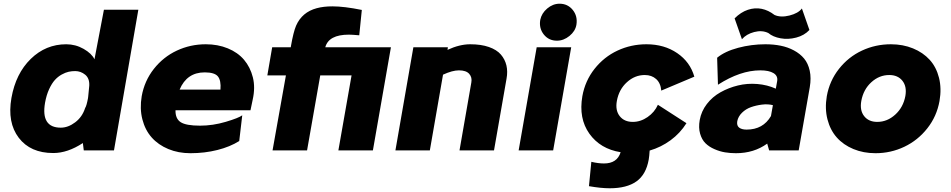

<svg xmlns="http://www.w3.org/2000/svg" viewBox="-20 -802 5072 1024"><path d="M534.2 -750H717.8L587.9 0H426.8L421.9 -39.1Q340.8 14.2 264.2 14.2Q142.1 14.2 80.1 -67.1Q18.1 -148.4 41 -279.8Q64 -409.7 144 -487.8Q224.1 -565.9 333 -565.9Q382.8 -565.9 426 -541.3Q469.2 -516.6 483.9 -485.8ZM304.2 -121.1Q343.3 -121.1 381.1 -149.7Q418.9 -178.2 434.1 -226.1Q441.4 -236.3 449.2 -277.8L450.2 -285.2Q451.2 -292 452.9 -312.5Q454.6 -333 456.1 -345.2Q458 -384.3 434.3 -403.6Q410.6 -422.9 380.9 -422.9Q362.8 -422.9 345.9 -419.2Q329.1 -415.5 308.8 -404.3Q288.6 -393.1 272.5 -375.2Q256.3 -357.4 241.9 -326.2Q227.5 -294.9 220.2 -253.9Q197.3 -121.1 304.2 -121.1Z M1077.6 -565.9Q1141.6 -565.9 1194.8 -544.2Q1248 -522.5 1281.5 -483.2Q1314.9 -443.8 1328.6 -389.4Q1342.3 -335 1327.6 -270L1315.9 -213.9H916Q915 -168.9 943.6 -150.4Q972.2 -131.8 1046.9 -131.8Q1115.2 -131.8 1184.3 -152.3Q1253.4 -172.9 1272 -187L1255.9 -49.8Q1207 -19 1139.4 -2Q1071.8 15.1 995.6 15.1Q931.2 15.1 877.7 -7.1Q824.2 -29.3 789.1 -68.8Q753.9 -108.4 739.3 -165.5Q724.6 -222.7 735.8 -289.1Q750.5 -371.1 800.8 -434.8Q851.1 -498.5 923.3 -532.2Q995.6 -565.9 1077.6 -565.9ZM1071.8 -416Q976.6 -416 938 -324.2H1155.8Q1159.7 -373 1142.1 -394.5Q1124.5 -416 1071.8 -416Z M2064.9 -549.8 1968.8 0H1784.7L1855 -399.9H1688L1617.7 0H1433.6L1504.9 -399.9H1405.8L1431.6 -549.8H1530.8L1531.7 -556.2Q1544.9 -631.8 1559.1 -665Q1590.8 -737.3 1669.4 -758.3Q1705.6 -768.1 1752.9 -768.1Q1815.9 -768.1 1909.7 -749L1896 -613.8Q1856 -617.2 1840.8 -617.2Q1732.9 -617.2 1714.8 -549.8Z M2487.8 -565.9Q2545.9 -565.9 2587.6 -551.3Q2629.4 -536.6 2651.4 -511Q2673.3 -485.4 2680.9 -453.1Q2688.5 -420.9 2681.6 -382.8L2614.7 0H2430.7L2493.7 -361.8Q2499 -389.6 2482.4 -408.2Q2465.8 -426.8 2427.7 -426.8Q2392.6 -426.8 2342.8 -403.8L2272.5 0H2088.9L2184.6 -549.8H2368.7L2366.7 -536.1Q2431.2 -565.9 2487.8 -565.9Z M2964.4 -782.2Q3007.8 -782.2 3034.7 -749Q3061.5 -715.8 3054.2 -669.9Q3048.3 -635.7 3017.3 -610.4Q2986.3 -585 2950.2 -585Q2906.7 -585 2880.4 -617.9Q2854 -650.9 2861.3 -695.8Q2868.2 -731 2898.4 -756.6Q2928.7 -782.2 2964.4 -782.2ZM2930.2 0H2746.1L2842.3 -549.8H3026.4Z M3355 -151.9Q3396.5 -151.9 3433.8 -177.7Q3471.2 -203.6 3488.8 -243.2L3641.1 -145Q3607.4 -91.3 3556.4 -54Q3505.4 -16.6 3444.8 1Q3442.9 32.2 3439.9 48.8Q3425.8 128.9 3374.3 165.5Q3322.8 202.1 3231.9 202.1Q3185.1 202.1 3121.1 190.9L3133.8 61Q3170.9 69.8 3201.2 69.8Q3271.5 69.8 3290 9.8Q3181.2 -7.8 3123.3 -89.1Q3065.4 -170.4 3085.9 -289.1Q3100.6 -371.1 3150.9 -434.8Q3201.2 -498.5 3273.4 -532.2Q3345.7 -565.9 3427.7 -565.9Q3522.5 -565.9 3591.6 -518.8Q3660.6 -471.7 3683.1 -393.1L3506.8 -318.8Q3503.4 -358.9 3479.5 -380.4Q3455.6 -401.9 3418.9 -401.9Q3365.7 -401.9 3323.5 -363.5Q3281.2 -325.2 3270 -264.2Q3260.7 -213.9 3284.9 -182.9Q3309.1 -151.9 3355 -151.9Z M4077.6 -626Q4043.9 -642.1 4002.2 -631.1Q3960.4 -620.1 3937 -592.8L3897.9 -704.1Q3931.2 -737.3 3968.8 -749.8Q4006.3 -762.2 4042.2 -754.9Q4078.1 -747.6 4110.8 -722.2Q4143.6 -707.5 4190.4 -719.2Q4237.3 -731 4256.8 -756.8L4296.9 -642.1Q4269.5 -612.8 4226.6 -601.6Q4183.6 -590.3 4143.1 -597.7Q4102.5 -605 4077.6 -626ZM4062 -565.9Q4105.5 -565.9 4143.3 -558.3Q4181.2 -550.8 4214.1 -533.2Q4247.1 -515.6 4268.6 -489.7Q4290 -463.9 4298.6 -424.6Q4307.1 -385.3 4298.8 -336.9L4239.7 0H4082L4071.8 -36.1Q4001 15.1 3904.8 15.1Q3875 15.1 3846.9 10.5Q3818.8 5.9 3790.3 -6.6Q3761.7 -19 3742.4 -38.1Q3723.1 -57.1 3713.9 -89.1Q3704.6 -121.1 3711.9 -162.1Q3720.2 -208.5 3749.8 -247.1Q3779.3 -285.6 3822.5 -309.8Q3865.7 -334 3915.8 -346.2Q3965.8 -358.4 4019 -354Q4072.3 -349.6 4117.7 -329.1L4125 -370.1Q4129.4 -397.5 4105.2 -412.1Q4081.1 -426.8 4034.7 -426.8Q3928.7 -426.8 3809.1 -350.1L3804.7 -494.1Q3846.2 -528.3 3917 -547.1Q3987.8 -565.9 4062 -565.9ZM3912.1 -155.8Q3908.2 -132.3 3921.9 -121.6Q3935.5 -110.8 3961.9 -110.8Q4049.8 -110.8 4091.8 -183.1L4102.1 -241.2Q4075.2 -248 4043.9 -244.1Q4012.7 -240.2 3985.1 -230.5Q3957.5 -220.7 3937.3 -200.7Q3917 -180.7 3912.1 -155.8Z M4731.4 -565.9Q4795.9 -565.9 4849.4 -543.9Q4902.8 -522 4938.2 -483.2Q4973.6 -444.3 4988 -387.2Q5002.4 -330.1 4990.7 -263.2Q4976.1 -181.6 4925.8 -117.7Q4875.5 -53.7 4803.2 -19.3Q4731 15.1 4649.4 15.1Q4585 15.1 4531.5 -7.1Q4478 -29.3 4442.9 -68.8Q4407.7 -108.4 4393.1 -165.5Q4378.4 -222.7 4389.6 -289.1Q4404.3 -371.1 4454.6 -434.8Q4504.9 -498.5 4577.1 -532.2Q4649.4 -565.9 4731.4 -565.9ZM4722.7 -401.9Q4669.4 -401.9 4627.2 -363.5Q4585 -325.2 4573.7 -264.2Q4564.5 -213.9 4588.6 -182.9Q4612.8 -151.9 4658.7 -151.9Q4711.9 -151.9 4754.6 -190.7Q4797.4 -229.5 4808.6 -290Q4817.4 -340.3 4793 -371.1Q4768.6 -401.9 4722.7 -401.9Z"/></svg>

Font: Stilu Bold
Style: Italic
Weight: 700
Italic angle: -10°
Designer: Genilson Lima Santos
Foundry: Genilson Lima Santos
Version: Version 1.200;PS 001.200;hotconv 1.0.88;makeotf.lib2.5.64775